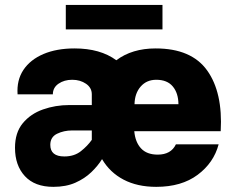

<svg xmlns="http://www.w3.org/2000/svg" viewBox="-20 -742 927 768"><path d="M629.9 -722.2V-624.5H243.2V-722.2ZM40 -150.9Q40 -211.4 71 -249Q102.1 -286.6 151.9 -304.2Q201.7 -321.8 257.3 -321.8H347.2V-364.7Q347.2 -391.1 324 -407Q300.8 -422.9 269 -422.9Q236.8 -422.9 214.1 -407.2Q191.4 -391.6 191.4 -364.7H50.3Q46.4 -421.4 73.7 -462.4Q101.1 -503.4 153.8 -525.9Q206.5 -548.3 278.3 -548.3Q380.9 -548.3 445.3 -501Q508.3 -548.3 602.5 -548.3Q745.6 -548.3 808.6 -460.2Q871.6 -372.1 862.8 -217.3H517.1Q521 -173.3 544.2 -148.4Q567.4 -123.5 610.8 -123.5Q664.1 -123.5 683.6 -164.6H854.5Q835 -90.8 770.5 -42.7Q706.1 5.4 605 5.4Q529.3 5.4 474.4 -23.4Q419.4 -52.2 388.2 -105.5Q371.6 -78.6 345.2 -53.2Q318.8 -27.8 281.5 -11.2Q244.1 5.4 193.4 5.4Q119.1 5.4 79.6 -37.4Q40 -80.1 40 -150.9ZM518.1 -325.2H693.8Q693.4 -369.6 671.1 -396.2Q648.9 -422.9 605 -422.9Q566.4 -422.9 542.7 -395.8Q519 -368.7 518.1 -325.2ZM237.3 -116.2Q276.9 -116.2 303.5 -137.2Q330.1 -158.2 347.2 -182.6V-220.2H268.6Q235.4 -220.2 208.3 -207Q181.2 -193.8 181.2 -162.6Q181.2 -116.2 237.3 -116.2Z"/></svg>

Font: Estedad-FD ExtraBold
Style: Regular
Weight: 800
Designer: Amin Abedi
Version: Version 7.3